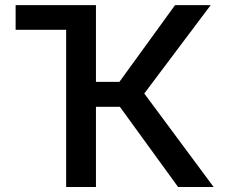

<svg xmlns="http://www.w3.org/2000/svg" viewBox="-20 -748 901 768"><path d="M301.8 -727.5V-628.9H42.5V-727.5ZM244.6 0V-727.5H363.8V-420.4H457.5L680.2 -727.5H822.8L557.1 -374L834.5 0H692.4L459.5 -320.8H363.8V0Z"/></svg>

Font: Inter
Style: 540
Weight: 540
Designer: Rasmus Andersson
Foundry: rsms
Version: Version 4.001;git-66647c0bb